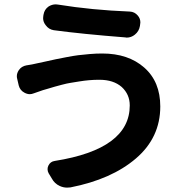

<svg xmlns="http://www.w3.org/2000/svg" viewBox="-20 -815 814 885"><path d="M578.1 -329.1Q578.1 -379.9 541 -414.1Q502.9 -447.3 438.5 -447.3Q436.5 -447.3 435.5 -447.3Q413.1 -447.3 390.6 -445.3Q368.2 -443.4 344.7 -439.5Q321.3 -435.5 305.2 -433.1Q289.1 -430.7 265.1 -424.3Q241.2 -418 232.4 -415.5Q223.6 -413.1 201.2 -406.2Q178.7 -399.4 177.7 -399.4Q162.1 -394.5 135.7 -384.8Q126 -380.9 117.2 -380.9Q105.5 -380.9 92.8 -387.7Q72.3 -398.4 66.4 -420.9L59.6 -450.2Q57.6 -457 57.6 -463.9Q57.6 -477.5 66.4 -491.2Q79.1 -509.8 101.6 -513.7Q128.9 -517.6 152.3 -523.4Q159.2 -524.4 190.9 -531.7Q222.7 -539.1 237.8 -542Q252.9 -544.9 285.2 -551.3Q317.4 -557.6 340.3 -560.5Q363.3 -563.5 393.6 -565.9Q423.8 -568.4 451.2 -568.4Q571.3 -568.4 645 -503.4Q718.8 -438.5 718.8 -324.2Q718.8 -180.7 606.4 -84.5Q494.1 11.7 304.7 48.8Q296.9 49.8 289.1 49.8Q271.5 49.8 254.9 42Q231.4 31.2 218.8 7.8L204.1 -16.6Q199.2 -25.4 199.2 -35.2Q199.2 -43.9 203.1 -51.8Q211.9 -70.3 232.4 -73.2Q578.1 -127.9 578.1 -329.1ZM227.5 -675.8Q204.1 -679.7 190.4 -699.2Q178.7 -713.9 178.7 -731.4Q178.7 -736.3 179.7 -742.2L180.7 -748Q184.6 -771.5 204.1 -785.2Q219.7 -794.9 237.3 -794.9Q242.2 -794.9 247.1 -793.9Q403.3 -768.6 578.1 -761.7Q600.6 -760.7 615.2 -743.2Q627 -729.5 627 -711.9Q627 -708 626 -703.1L625 -695.3Q621.1 -670.9 601.6 -655.3Q585 -641.6 563.5 -641.6Q560.5 -641.6 557.6 -642.6Q358.4 -658.2 227.5 -675.8Z"/></svg>

Font: Gen Jyuu Gothic P Bold
Style: Bold
Weight: 700
Designer: [Source Han Sans]
Ryoko NISHIZUKA  (kana & ideographs); Paul D. Hunt (Latin, Greek & Cyrillic); Wenlong ZHANG  (bopomofo
Version: Version 1.002.20150607